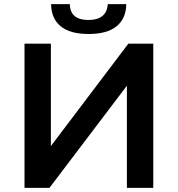

<svg xmlns="http://www.w3.org/2000/svg" viewBox="-20 -912 862 932"><path d="M99 0V-700H227V-203L603 -700H724V0H596V-496L220 0ZM410 -747Q320 -747 274.5 -784.5Q229 -822 228 -892H319Q320 -815 410 -815Q453 -815 477 -834.5Q501 -854 503 -892H593Q592 -822 546 -784.5Q500 -747 410 -747Z"/></svg>

Font: Montserrat SemiBold
Style: Regular
Weight: 600
Designer: Julieta Ulanovsky
Foundry: Julieta Ulanovsky
Version: Version 9.000; ttfautohint (v1.8.4.7-5d5b)